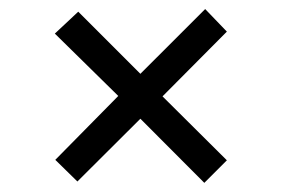

<svg xmlns="http://www.w3.org/2000/svg" viewBox="-20 -519 622 424"><path d="M431.2 -115.2 290 -256.8 150.9 -118.2 102.1 -166 241.2 -307.1 101.1 -444.8 152.8 -493.2 290 -356 433.1 -499 481 -449.2 338.9 -306.2 481 -165Z"/></svg>

Font: Literata Book Medium
Style: Regular
Weight: 500
Designer: Latin by Veronika Burian and Jose Scaglione. Greek by Irene Vlachou. Cyrillic by Vera Evstafieva
Foundry: TypeTogether
Version: Version 2.003;PS 002.003;hotconv 1.0.88;makeotf.lib2.5.64775